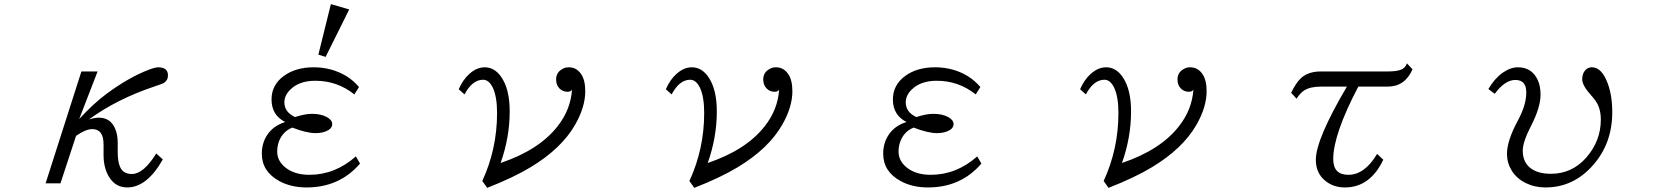

<svg xmlns="http://www.w3.org/2000/svg" viewBox="-20 -885 8040 927"><path d="M451.2 -540 362.3 -310.1Q431.2 -385.3 495.1 -432.6Q601.6 -511.2 697.3 -547.9Q729.5 -560.1 744.1 -560.1Q791 -560.1 791 -520.5Q791 -496.6 770 -483.9Q762.7 -480 728 -468.3Q544.4 -407.2 409.2 -308.1Q437.5 -316.9 457 -316.9Q513.7 -316.9 536.1 -263.2Q548.3 -235.4 548.3 -195.8V-151.9Q548.3 -101.1 561.5 -75.2Q577.1 -44.9 616.7 -44.9Q672.9 -44.9 734.4 -144L766.1 -115.2Q689.5 20 594.2 20Q535.2 20 503.9 -35.2Q480 -77.1 480 -137.2V-188Q480 -261.7 425.3 -261.7Q393.6 -261.7 347.2 -229L272 0H200.2L373 -540Z M1517.1 -621.1 1577.6 -865.2 1666 -839.4 1552.2 -610.4ZM1698.2 -129.9 1718.3 -95.2Q1619.1 20 1460.4 20Q1385.3 20 1328.6 -10.7Q1244.1 -57.1 1244.1 -143.1Q1244.1 -197.3 1273.4 -238.3Q1302.7 -278.8 1356.9 -295.9Q1291 -329.1 1291 -404.8Q1291 -475.1 1350.1 -518.1Q1407.7 -560.1 1494.6 -560.1Q1582.5 -560.1 1653.8 -516.6Q1686 -496.6 1713.4 -464.8L1690.9 -429.2Q1608.4 -495.1 1502.4 -495.1Q1424.3 -495.1 1381.3 -452.1Q1353 -424.3 1353 -390.6Q1353 -344.2 1404.3 -319.8Q1452.1 -335.4 1486.3 -335.4Q1529.3 -335.4 1558.1 -319.8Q1584 -305.7 1584 -285.6Q1584 -269 1566.9 -257.8Q1542.5 -242.2 1503.9 -242.2Q1460 -242.2 1391.1 -269Q1361.8 -257.3 1343.8 -233.4Q1318.4 -199.2 1318.4 -153.3Q1318.4 -109.4 1355 -78.6Q1399.9 -41 1473.6 -41Q1597.7 -41 1698.2 -129.9Z M2194.8 -454.1Q2214.8 -500 2245.1 -527.3Q2281.2 -560.1 2320.3 -560.1Q2367.7 -560.1 2399.9 -513.7Q2440.9 -454.6 2440.9 -347.2Q2440.9 -221.7 2397 -98.1Q2583.5 -161.1 2672.9 -276.4Q2735.4 -356.4 2741.7 -452.1Q2735.4 -441.9 2720.7 -441.9Q2697.3 -441.9 2681.6 -457.5Q2665 -474.1 2665 -501.5Q2665 -537.1 2698.7 -553.7Q2710.9 -560.1 2726.1 -560.1Q2762.7 -560.1 2784.7 -528.8Q2805.7 -499.5 2805.7 -444.8Q2805.7 -368.7 2757.3 -283.7Q2691.4 -168 2542.5 -78.1Q2458.5 -27.3 2332 22L2308.6 -11.2Q2379.9 -166 2379.9 -339.4Q2379.9 -416 2360.4 -459.5Q2341.3 -500 2312.5 -500Q2260.3 -500 2222.7 -429.2Z M3194.8 -454.1Q3214.8 -500 3245.1 -527.3Q3281.2 -560.1 3320.3 -560.1Q3367.7 -560.1 3399.9 -513.7Q3440.9 -454.6 3440.9 -347.2Q3440.9 -221.7 3397 -98.1Q3583.5 -161.1 3672.9 -276.4Q3735.4 -356.4 3741.7 -452.1Q3735.4 -441.9 3720.7 -441.9Q3697.3 -441.9 3681.6 -457.5Q3665 -474.1 3665 -501.5Q3665 -537.1 3698.7 -553.7Q3710.9 -560.1 3726.1 -560.1Q3762.7 -560.1 3784.7 -528.8Q3805.7 -499.5 3805.7 -444.8Q3805.7 -368.7 3757.3 -283.7Q3691.4 -168 3542.5 -78.1Q3458.5 -27.3 3332 22L3308.6 -11.2Q3379.9 -166 3379.9 -339.4Q3379.9 -416 3360.4 -459.5Q3341.3 -500 3312.5 -500Q3260.3 -500 3222.7 -429.2Z M4718.3 -95.2Q4619.6 20 4460.4 20Q4384.8 20 4328.6 -10.7Q4244.1 -56.6 4244.1 -143.1Q4244.1 -197.3 4273.4 -238.3Q4302.7 -279.3 4356.9 -295.9Q4291 -329.1 4291 -404.8Q4291 -474.6 4350.1 -518.1Q4407.2 -560.1 4494.6 -560.1Q4583 -560.1 4653.8 -516.6Q4686.5 -496.1 4713.4 -464.8L4690.9 -429.2Q4608.4 -495.1 4502.4 -495.1Q4424.8 -495.1 4381.3 -452.1Q4353 -424.3 4353 -390.6Q4353 -343.8 4404.3 -319.8Q4451.2 -335.4 4486.3 -335.4Q4529.3 -335.4 4558.1 -319.8Q4584 -305.7 4584 -285.6Q4584 -269 4566.9 -257.8Q4542.5 -242.2 4503.9 -242.2Q4460.4 -242.2 4391.1 -269Q4361.8 -257.3 4343.8 -233.4Q4318.4 -198.7 4318.4 -153.3Q4318.4 -109.4 4355 -78.6Q4399.4 -41 4473.6 -41Q4597.7 -41 4698.2 -129.9Z M5194.8 -454.1Q5214.8 -500 5245.1 -527.3Q5281.2 -560.1 5320.3 -560.1Q5367.7 -560.1 5399.9 -513.7Q5440.9 -454.6 5440.9 -347.2Q5440.9 -221.7 5397 -98.1Q5583.5 -161.1 5672.9 -276.4Q5735.4 -356.4 5741.7 -452.1Q5735.4 -441.9 5720.7 -441.9Q5697.3 -441.9 5681.6 -457.5Q5665 -474.1 5665 -501.5Q5665 -537.1 5698.7 -553.7Q5710.9 -560.1 5726.1 -560.1Q5762.7 -560.1 5784.7 -528.8Q5805.7 -499.5 5805.7 -444.8Q5805.7 -368.7 5757.3 -283.7Q5691.4 -168 5542.5 -78.1Q5458.5 -27.3 5332 22L5308.6 -11.2Q5379.9 -166 5379.9 -339.4Q5379.9 -416 5360.4 -459.5Q5341.3 -500 5312.5 -500Q5260.3 -500 5222.7 -429.2Z M6213.9 -437Q6236.3 -483.4 6257.8 -504.4Q6293 -540 6356.9 -540H6678.7Q6723.6 -540 6744.6 -548.8Q6765.1 -557.1 6772.9 -579.1L6799.8 -550.3Q6763.2 -466.8 6679.7 -466.8H6538.1Q6417 -236.3 6417 -116.7Q6417 -41 6489.7 -41Q6569.3 -41 6628.9 -142.1L6658.7 -113.8Q6595.2 20 6473.1 20Q6419.4 20 6380.9 -10.3Q6333 -47.4 6333 -113.3Q6333 -212.4 6482.9 -466.8H6356.9Q6304.7 -466.8 6275.9 -447.8Q6257.3 -435.1 6239.7 -408.7Z M7166 -455.1Q7196.3 -506.3 7234.9 -533.7Q7272.5 -560.1 7308.6 -560.1Q7375.5 -560.1 7404.3 -499Q7418 -469.2 7418 -428.7Q7418 -366.2 7372.1 -277.3Q7332 -199.7 7332 -157.7Q7332 -99.6 7373 -70.8Q7408.2 -45.9 7468.3 -45.9Q7568.8 -45.9 7637.7 -123Q7709 -204.1 7709 -307.6Q7709 -346.2 7696.8 -374.5Q7687 -397.5 7662.1 -424.8Q7619.1 -472.2 7619.1 -502.4Q7619.1 -529.8 7634.3 -546.4Q7646.5 -560.1 7666 -560.1Q7708 -560.1 7735.4 -499Q7764.2 -435.1 7764.2 -343.3Q7764.2 -191.4 7669.9 -85.9Q7575.7 20 7441.9 20Q7389.6 20 7347.2 -1Q7302.7 -22.5 7278.3 -62Q7255.9 -98.6 7255.9 -142.1Q7255.9 -206.1 7309.1 -304.2Q7349.1 -377.9 7349.1 -439Q7349.1 -499 7296.4 -499Q7246.1 -499 7196.8 -432.1Z"/></svg>

Font: BIZ UDMincho
Style: Regular
Weight: 400
Monospace: yes
Designer: TypeBank Co., Ltd.
Foundry: Morisawa Inc.
Version: Version 1.06